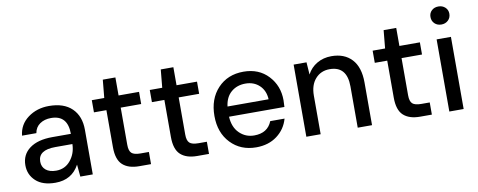

<svg xmlns="http://www.w3.org/2000/svg" viewBox="-63 -1017 3289 1321"><g transform="rotate(-10 1581.5 -356.5)"><path d="M235 12Q146 12 98.5 -32Q51 -76 51 -142Q51 -216 108 -258.5Q165 -301 267 -301H397Q397 -432 281 -432Q235 -432 203 -410Q171 -388 164 -347H64Q72 -424 134 -470Q196 -516 281 -516Q385 -516 441 -461.5Q497 -407 497 -312V0H410L402 -85Q350 12 235 12ZM254 -69Q316 -69 354.5 -116Q393 -163 395 -227V-230H276Q156 -230 156 -149Q156 -112 182 -90.5Q208 -69 254 -69Z M822 0Q746 0 706 -37Q666 -74 666 -160V-419H579V-504H666L678 -630H766V-504H909V-419H766V-159Q766 -117 783.5 -101Q801 -85 846 -85H904V0Z M1227 0Q1151 0 1111 -37Q1071 -74 1071 -160V-419H984V-504H1071L1083 -630H1171V-504H1314V-419H1171V-159Q1171 -117 1188.5 -101Q1206 -85 1251 -85H1309V0Z M1638 12Q1529 12 1460 -60.5Q1391 -133 1391 -250Q1391 -369 1460 -442.5Q1529 -516 1640 -516Q1747 -516 1812.5 -446Q1878 -376 1878 -275L1876 -228H1489Q1493 -154 1535.5 -112.5Q1578 -71 1638 -71Q1732 -71 1763 -149H1863Q1843 -77 1783.5 -32.5Q1724 12 1638 12ZM1491 -299H1778Q1775 -360 1736.5 -396.5Q1698 -433 1639 -433Q1580 -433 1539.5 -398.5Q1499 -364 1491 -299Z M1989 0V-504H2079L2085 -418Q2109 -464 2153.5 -490Q2198 -516 2254 -516Q2345 -516 2396.5 -460.5Q2448 -405 2448 -298V0H2348V-288Q2348 -430 2227 -430Q2166 -430 2127.5 -387Q2089 -344 2089 -269V0Z M2784 0Q2708 0 2668 -37Q2628 -74 2628 -160V-419H2541V-504H2628L2640 -630H2728V-504H2871V-419H2728V-159Q2728 -117 2745.5 -101Q2763 -85 2808 -85H2866V0Z M2988 0V-504H3088V0ZM3039 -599Q3010 -599 2991.5 -617Q2973 -635 2973 -663Q2973 -690 2991.5 -707.5Q3010 -725 3039 -725Q3067 -725 3086 -707.5Q3105 -690 3105 -663Q3105 -635 3086 -617Q3067 -599 3039 -599Z"/></g></svg>

Font: AWOL-DM Medium
Style: Regular
Weight: 500
Designer: Colophon Foundry, Jonny Pinhorn, Mikhail Sharanda
Foundry: Colophon Foundry
Version: Version 1.000;Glyphs 3.2.3 (3260)